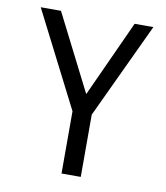

<svg xmlns="http://www.w3.org/2000/svg" viewBox="-73 -685 647 747"><g transform="rotate(10 250.0 -311.5)"><path d="M220 0V-246L28 -623H108L261 -321L399 -623H473L296 -246V0Z"/></g></svg>

Font: Ligconsolata
Style: Regular
Weight: 400
Monospace: yes
Designer: Raph Levien, Cyreal, Brenton Simpson
Foundry: Raph Levien, Cyreal, Google
Version: Version 3.001; ttfautohint (v1.8.2.53-6de2)